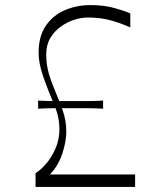

<svg xmlns="http://www.w3.org/2000/svg" viewBox="-20 -736 640 756"><path d="M120 0V-54Q138 -65 160 -89.5Q182 -114 198 -150Q214 -186 214 -228Q214 -248 210 -270Q206 -292 198 -312Q166 -388 149 -438Q132 -488 132 -528Q132 -594 161 -635.5Q190 -677 236.5 -696.5Q283 -716 337 -716Q391 -716 434 -703.5Q477 -691 493 -683V-628Q453 -646 413.5 -656.5Q374 -667 326 -667Q300 -667 272 -658Q244 -649 219 -631Q194 -613 178 -586Q162 -559 162 -522Q162 -481 172.5 -445.5Q183 -410 199 -373Q215 -336 228 -298Q241 -260 241 -217Q241 -180 226 -133Q211 -86 177 -49H512V0ZM130 -340Q147 -339 163.5 -338.5Q180 -338 195.5 -338Q211 -338 226.5 -338Q242 -338 257 -338Q274 -338 289 -338Q304 -338 320.5 -338Q337 -338 353 -338.5Q369 -339 386 -340V-308Q369 -309 353 -309.5Q337 -310 320.5 -310Q304 -310 289 -310Q274 -310 258 -310Q242 -310 226.5 -310Q211 -310 195.5 -310Q180 -310 163.5 -309.5Q147 -309 130 -308Z"/></svg>

Font: Ojuju Light
Style: Regular
Weight: 300
Designer: Chisaokwu Joboson, Mirko Velimirovic
Foundry: Udi Foundry
Version: Version 1.000